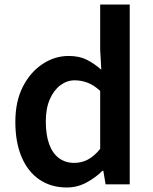

<svg xmlns="http://www.w3.org/2000/svg" viewBox="-20 -817 677 851"><path d="M276 14Q207 14 155.5 -20.5Q104 -55 76 -120.5Q48 -186 48 -277Q48 -368 81.5 -433Q115 -498 169 -533.5Q223 -569 284 -569Q331 -569 364 -552.5Q397 -536 429 -508L424 -597V-797H555V0H448L438 -60H434Q403 -29 362.5 -7.5Q322 14 276 14ZM309 -95Q341 -95 369 -109.5Q397 -124 424 -157V-414Q396 -440 368 -450.5Q340 -461 311 -461Q277 -461 248 -439.5Q219 -418 201 -377.5Q183 -337 183 -279Q183 -219 198 -178Q213 -137 241.5 -116Q270 -95 309 -95Z"/></svg>

Font: Noto Sans JP SemiBold
Style: Regular
Weight: 600
Designer: Ryoko NISHIZUKA  (kana, bopomofo & ideographs); Paul D. Hunt (Latin, Greek & Cyrillic); Sandoll Communications , Soo-you
Foundry: Adobe
Version: Version 2.004-H2;hotconv 1.0.118;makeotfexe 2.5.65603